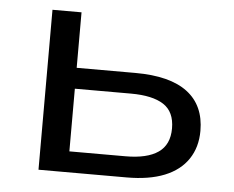

<svg xmlns="http://www.w3.org/2000/svg" viewBox="-42 -538 714 586"><g transform="rotate(5 315.0 -245.0)"><path d="M96 0V-490H185V-320H365Q471 -320 524.5 -279.5Q578 -239 578 -161Q578 -111 553.5 -74.5Q529 -38 482 -19Q435 0 366 0ZM185 -64H357Q423 -64 457 -87.5Q491 -111 491 -161Q491 -212 457 -234Q423 -256 357 -256H185Z"/></g></svg>

Font: Nunito Sans 10pt SemiExpanded
Style: Regular
Weight: 400
Width: 6
Designer: Vernon Adams
Foundry: Vernon Adams
Version: Version 3.101;gftools[0.9.27]